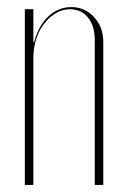

<svg xmlns="http://www.w3.org/2000/svg" viewBox="-20 -521 356 541"><path d="M76 -402Q89 -450 117 -475.5Q145 -501 181 -501Q219 -501 245 -473Q271 -445 271 -402V0H247V-408Q247 -448 228 -471.5Q209 -495 177 -495Q156 -495 137.5 -484Q119 -473 104.5 -454.5Q90 -436 82 -411Q74 -386 74 -358V0H50V-495H74V-402Z"/></svg>

Font: Moniqa Thin Display
Style: Regular
Weight: 100
Designer: Rajesh Rajput
Foundry: Rajesh Rajput
Version: Version 1.000